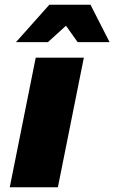

<svg xmlns="http://www.w3.org/2000/svg" viewBox="-20 -786 480 806"><path d="M332 -544H130L21 0H223ZM440 -609 360 -766H187L47 -609H181L257 -678L306 -609Z"/></svg>

Font: Argentum Sans ExtraBold
Style: Italic
Weight: 800
Italic angle: -11.3°
Designer: Julieta Ulanovsky
Foundry: Julieta Ulanovsky
Version: Version 5.001;February 15, 2019;FontCreator 11.5.0.2425 64-b